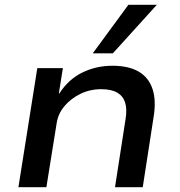

<svg xmlns="http://www.w3.org/2000/svg" viewBox="-20 -783 751 803"><path d="M57 0 136 -498H243L226 -392H228Q267 -452 325 -480Q383 -508 450 -508Q518 -508 560 -483.5Q602 -459 618 -410.5Q634 -362 622 -291L577 0H461L505 -284Q512 -326 503.5 -353.5Q495 -381 470.5 -395.5Q446 -410 403 -410Q356 -410 315.5 -390Q275 -370 249 -338.5Q223 -307 217 -268L174 0ZM368 -560 517 -763H636L452 -560Z"/></svg>

Font: Nunito Sans 7pt SemiExpanded SemiBold
Style: Italic
Weight: 600
Width: 6
Italic angle: -9°
Designer: Vernon Adams
Foundry: Vernon Adams
Version: Version 3.101;gftools[0.9.27]